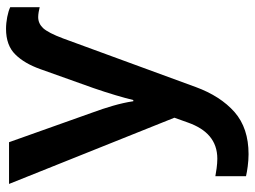

<svg xmlns="http://www.w3.org/2000/svg" viewBox="-122 -470 832 627"><g transform="rotate(-90 293.5 -156.0)"><path d="M513.2 -551.8C477.1 -551.8 449.2 -541.5 429.7 -521.5C409.7 -501.5 394 -474.1 381.8 -439.9L319.8 -266.1C302.7 -216.8 288.1 -167 280.8 -136.2H276.9C270.5 -179.7 255.9 -226.1 240.2 -269L143.1 -542H6.8L223.1 -2L207 43C185.5 103 148.9 138.2 88.9 138.2C69.3 138.2 45.4 134.3 32.2 131.8V231.9C49.3 235.8 77.1 240.2 104 240.2C160.6 240.2 206.5 225.1 241.7 194.3C276.4 163.6 303.7 121.1 323.2 67.9L481.9 -365.2C494.1 -397.9 505.4 -419.4 515.6 -430.7C525.9 -441.4 537.6 -446.8 551.8 -446.8C561.5 -446.8 574.7 -444.3 584 -441.9V-538.1C567.9 -545.9 538.6 -551.8 513.2 -551.8Z"/></g></svg>

Font: Noto Reveo Sans
Style: Regular
Weight: 600
Designer: Monotype Design Team
Foundry: Monotype Imaging Inc.
Version: Version 2.007